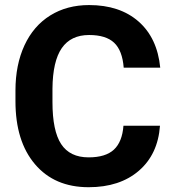

<svg xmlns="http://www.w3.org/2000/svg" viewBox="-20 -741 694 770"><path d="M621.6 -236.8Q613.3 -122.1 536.9 -56.2Q460.4 9.8 335.4 9.8Q198.7 9.8 120.4 -82.3Q42 -174.3 42 -335V-378.4Q42 -481 78.1 -559.1Q114.3 -637.2 181.4 -679Q248.5 -720.7 337.4 -720.7Q460.4 -720.7 535.6 -654.8Q610.8 -588.9 622.6 -469.7H476.1Q470.7 -538.6 437.7 -569.6Q404.8 -600.6 337.4 -600.6Q264.2 -600.6 227.8 -548.1Q191.4 -495.6 190.4 -385.3V-331.5Q190.4 -216.3 225.3 -163.1Q260.3 -109.9 335.4 -109.9Q403.3 -109.9 436.8 -140.9Q470.2 -171.9 475.1 -236.8Z"/></svg>

Font: Shabnam FD
Style: Bold
Weight: 700
Foundry: DejaVu fonts team - Redesigned by Saber Rastikerdar - Based on Vazir font
Version: Version 5.00;October 20, 2019;FontCreator 12.0.0.2547 64-bit